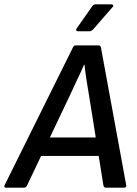

<svg xmlns="http://www.w3.org/2000/svg" viewBox="-49 -864 629 884"><path d="M-22 0Q-27 0 -28.5 -3Q-30 -6 -28 -11L286 -644Q291 -655 298 -655H405Q414 -655 416 -644L532 -12Q534 0 523 0H438Q429 0 427 -11L362 -418Q356 -453 350 -491Q344 -529 340 -566H338Q322 -529 304.5 -493Q287 -457 270 -419L76 -11Q71 0 62 0ZM123 -146 158 -231H413L422 -146ZM310 -720Q304 -720 302 -724Q300 -728 304 -733L374 -833Q380 -844 392 -844H463Q470 -844 472 -839.5Q474 -835 468 -830L382 -731Q372 -720 364 -720Z"/></svg>

Font: Sofia Sans SemiBold
Style: Italic
Weight: 600
Italic angle: -9°
Designer: Botio Nikoltchev, Ani Petrova
Foundry: lettersoup
Version: Version 4.100-B